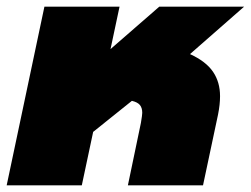

<svg xmlns="http://www.w3.org/2000/svg" viewBox="-39 -555 751 575"><path d="M94 -535H319L292 -408L438 -535H692L530 -393Q578 -371 599 -340Q620 -309 620 -267Q620 -242 614 -212L569 0H344L383 -187Q387 -211 387 -217Q387 -232 380 -240.5Q373 -249 356 -253L240 -160L206 0H-19Z"/></svg>

Font: Prompt Black
Style: Italic
Weight: 900
Italic angle: -12°
Designer: Katatrad Team
Foundry: CadsonDemak
Version: Version 1.001